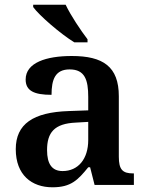

<svg xmlns="http://www.w3.org/2000/svg" viewBox="-20 -786 626 816"><path d="M296 -606H352V-619C323 -657 280 -721 259 -766H121V-756C146 -721 237 -642 296 -606ZM203 10C282 10 311 -21 355 -75H363L382 0H549V-49H546C501 -49 485 -65 485 -120V-377C485 -503 418 -548 285 -548C177 -548 89 -520 89 -448C89 -400 125 -383 199 -383C199 -449 215 -491 276 -491C341 -491 355 -446 355 -374V-317L272 -314C121 -309 47 -259 47 -152C47 -42 115 10 203 10ZM246 -59C201 -59 180 -89 180 -148C180 -222 210 -261 303 -265L355 -268V-191C355 -110 312 -59 246 -59Z"/></svg>

Font: Noto Serif Sinhala SemiBold
Style: Regular
Weight: 600
Designer: Jelle Bosma - Monotype Design Team
Foundry: Monotype Imaging Inc.
Version: Version 2.007